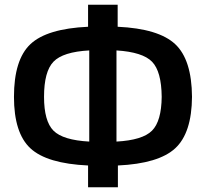

<svg xmlns="http://www.w3.org/2000/svg" viewBox="-20 -761 869 811"><path d="M477 -741V-648Q650 -640 720 -574.5Q790 -509 791 -352Q790 -199 720 -134.5Q650 -70 478 -62V30H352V-62Q178 -70 108.5 -134.5Q39 -199 39 -352Q39 -509 108.5 -574.5Q178 -640 352 -648V-741ZM357 -163V-548Q246 -542 206 -500.5Q166 -459 166 -352Q166 -249 206 -209Q246 -169 357 -163ZM472 -548V-163Q582 -169 622 -209Q662 -249 663 -352Q662 -459 622.5 -500Q583 -541 472 -548Z"/></svg>

Font: Exo 2.0 Semi Bold
Style: Regular
Weight: 600
Designer: Natanael Gama
Version: Version 1.001;PS 001.001;hotconv 1.0.70;makeotf.lib2.5.58329